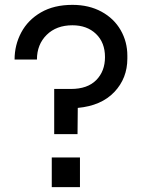

<svg xmlns="http://www.w3.org/2000/svg" viewBox="-20 -770 592 790"><path d="M203 -404H272Q340 -404 376 -440.5Q412 -477 412 -535Q412 -595 375 -630.5Q338 -666 278 -666Q212 -666 172 -626.5Q132 -587 132 -525H40Q40 -585 67.5 -636.5Q95 -688 148.5 -719Q202 -750 278 -750Q346 -750 397.5 -722Q449 -694 476.5 -646Q504 -598 504 -541V-529Q504 -448 450.5 -391.5Q397 -335 300 -326L299 -218H203ZM193 -122H309V0H193Z"/></svg>

Font: Sora-SIA
Style: Regular
Weight: 400
Designer: Jonathan Barnbrook, Julián Moncada
Foundry: Barnbrook Fonts
Version: Version 2.000